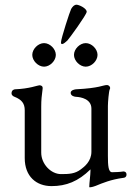

<svg xmlns="http://www.w3.org/2000/svg" viewBox="-20 -776 567 815"><path d="M266 -604C273 -611 348 -714 348 -726C348 -741 315 -756 305 -756C295 -756 288 -748 282 -738C277 -729 239 -612 239 -597C239 -592 239 -589 244 -589C249 -589 260 -598 266 -604ZM167 -593C142 -593 117 -568 117 -543C117 -518 142 -493 167 -493C192 -493 217 -518 217 -543C217 -568 192 -593 167 -593ZM344 -593C319 -593 294 -568 294 -543C294 -518 319 -493 344 -493C369 -493 394 -518 394 -543C394 -568 369 -593 344 -593ZM434 -415C417 -415 402.9 -401.9 303 -397C299 -396.8 280 -394 280 -382C280 -368 298 -365 303 -365C323 -364 368 -356 368 -315V-132C368 -91 338 -68 323 -57C298 -38 273 -37 239 -37C196 -37 155 -80 155 -128V-323C155 -353 157 -369 161 -400C162 -410 156 -414 147 -414C141 -414 104 -399.2 44 -397C38.9 -396.8 29 -393 29 -380C29 -370 39 -366 42 -365C72 -353 85 -337 85 -308V-105C85 -27 134 14 199 14C261 14 312 -6 364 -57V-51C364 -34 359 2 359 15C359 18 358 19 362 19C368 19 382 15 386 13C415 1 451 -14 503 -21C508 -21 517 -24 517 -35C517 -47 507 -49 502 -48C492 -46 466 -45 456 -45C440 -45 438 -73 438 -114V-326C438 -342 442 -390 446 -397C451 -405 443 -415 434 -415Z"/></svg>

Font: EB Garamond 12
Style: Regular
Weight: 400
Version: Version 0.016+